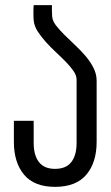

<svg xmlns="http://www.w3.org/2000/svg" viewBox="-20 -721 430 747"><path d="M182 -701V-677Q182 -666 183 -657Q184 -640 197.5 -622.5Q211 -605 230 -586Q249 -567 271 -546.5Q293 -526 312 -504Q331 -482 343.5 -457.5Q356 -433 356 -407V-169Q356 -89 316 -41.5Q276 6 194 6Q113 6 73.5 -41.5Q34 -89 34 -169V-251H111V-165Q111 -117 131.5 -90.5Q152 -64 194 -64Q237 -64 257.5 -90.5Q278 -117 278 -165V-411Q278 -427 266.5 -444Q255 -461 237 -479.5Q219 -498 198 -517.5Q177 -537 158.5 -557.5Q140 -578 126.5 -599Q113 -620 111 -642Q110 -653 110 -672Q110 -690 111 -701Z"/></svg>

Font: Bebas Neue Regular
Style: Regular
Weight: 400
Designer: Ryoichi Tsunekawa & LGV (GE)
Foundry: Free Software Foundation, Inc.
Version: Version 1.003 August 13, 2016